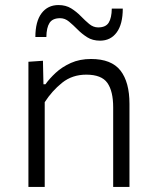

<svg xmlns="http://www.w3.org/2000/svg" viewBox="-20 -740 612 760"><path d="M92.5 0V-495.5L150 -499.5L152 -406.5H160Q175.5 -428.5 200.5 -451.8Q225.5 -475 260.5 -490.8Q295.5 -506.5 340.5 -506.5Q421 -506.5 456.8 -460.8Q492.5 -415 492.5 -329V0H428V-315Q428 -379 405 -411.8Q382 -444.5 321.5 -444.5Q266 -444.5 226 -412.5Q186 -380.5 157 -335.5V0ZM376 -579Q346.5 -579 325.2 -592.5Q304 -606 286.8 -623.5Q269.5 -641 253.2 -654.5Q237 -668 218 -668Q188 -668 176 -649.2Q164 -630.5 163.5 -593.5H120Q120 -655 144.5 -687.5Q169 -720 211.5 -720Q240.5 -720 261.8 -706.8Q283 -693.5 300 -676Q317 -658.5 333.2 -645Q349.5 -631.5 368.5 -631.5Q398.5 -631.5 410.2 -650.2Q422 -669 422.5 -706H466Q466 -644.5 442 -611.8Q418 -579 376 -579Z"/></svg>

Font: Commissioner Light
Style: Regular
Weight: 300
Designer: Kostas Bartsokas
Foundry: Kostas Bartsokas
Version: Version 1.000; ttfautohint (v1.8.3)